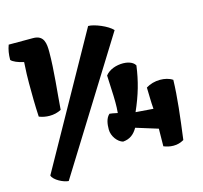

<svg xmlns="http://www.w3.org/2000/svg" viewBox="-128 -1023 1288 1219"><g transform="rotate(-15 516.0 -413.5)"><path d="M505.9 -195.8C505.9 -151.4 539.6 -107.4 574.2 -98.1C621.1 -101.6 648.9 -126 670.4 -163.1L669.9 -163.6L814.5 -118.7L813 -3.4C834 4.9 853.5 9.8 877.4 9.8C903.8 9.8 922.4 3.9 945.8 -8.8C965.3 -156.7 980.5 -281.7 983.4 -394.5C960 -410.2 930.7 -416.5 901.4 -416.5C868.2 -416.5 834.5 -407.2 808.6 -390.6C811 -328.1 809.6 -303.7 814 -249.5L698.7 -258.3C743.7 -360.4 767.1 -442.4 780.8 -543.9C764.6 -573.7 719.7 -578.6 702.1 -578.6C657.7 -578.6 610.8 -564 584.5 -529.8C586.4 -463.4 591.3 -408.2 591.3 -352.5C591.3 -329.6 590.8 -306.2 588.4 -282.2C565.9 -287.1 542.5 -291.5 536.1 -291.5C510.7 -269 505.9 -230.5 505.9 -195.8ZM97.7 -390.1C118.7 -381.3 142.6 -377 166.5 -377C192.9 -377 219.7 -382.8 243.2 -395.5C251 -504.9 268.6 -648.4 268.6 -770C268.6 -824.2 264.2 -880.9 191.9 -880.9H31.7C21 -852.5 15.6 -821.8 15.6 -784.7C26.4 -771 59.6 -756.8 97.7 -748.5C93.8 -688 92.8 -648.9 92.8 -610.8C92.8 -542 93.3 -465.8 97.7 -390.1ZM71.8 -9.8C81.1 22.5 144.5 53.2 175.8 54.2L705.1 -795.9C675.8 -830.1 587.4 -865.7 549.3 -864.7Z"/></g></svg>

Font: Kavoon
Style: Regular
Weight: 400
Designer: Viktoriya Grabowska
Foundry: Viktoriya Grabowska
Version: Version 1.002